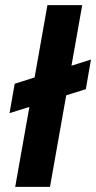

<svg xmlns="http://www.w3.org/2000/svg" viewBox="-20 -725 373 745"><path d="M17 -286 37 -400 333 -494 313 -379ZM39 0 164 -705H299L174 0Z"/></svg>

Font: DM Sans 36pt
Style: Bold Italic
Weight: 700
Italic angle: -10°
Designer: Colophon Foundry, Jonny Pinhorn
Foundry: Colophon Foundry
Version: Version 4.004;gftools[0.9.30]